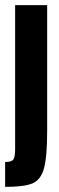

<svg xmlns="http://www.w3.org/2000/svg" viewBox="-33 -530 230 749"><path d="M26 53V-510H151V-20Q151 82 138.5 127Q126 172 93.5 185.5Q61 199 -13 199V102Q13 102 19.5 91.5Q26 81 26 53Z"/></svg>

Font: Saira Ultra Condensed Black
Style: Regular
Weight: 900
Width: 1
Designer: Hector Gatti with collaboration of the Omnibus-Type team
Foundry: Omnibus-Type
Version: Version 1.001; ttfautohint (v1.8)